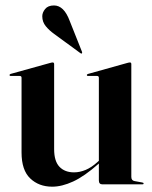

<svg xmlns="http://www.w3.org/2000/svg" viewBox="-20 -676 558 704"><path d="M59 -117V-391Q59 -397.5 52 -397.5H19.5Q15 -397.5 15 -401Q15 -403.5 19 -405L163 -445Q170 -447 173 -447Q178.5 -447 178.5 -441V-129Q178.5 -85 198 -64.5Q217.5 -44 251.5 -44Q272.5 -44 294 -53Q315.5 -62 337 -81.5L342.5 -86.5V-391Q342.5 -397.5 335.5 -397.5H303Q298.5 -397.5 298.5 -401Q298.5 -403.5 303 -405L446 -445Q453 -447 456.5 -447Q461.5 -447 461.5 -441V-27.5Q461.5 -14 473.5 -12L501 -7Q506.5 -6.5 506.5 -3Q506.5 0 502 0H355.5Q342.5 0 342.5 -14.5V-76.5L341.5 -75.5Q289.5 -29.5 248.2 -10.5Q207 8.5 171.5 8.5Q122.5 8.5 90.8 -21.8Q59 -52 59 -117ZM235.5 -599.5 280.5 -486.5Q282 -482 280.5 -480.5Q278.5 -478.5 275 -481L178 -552Q160.5 -564.5 147.8 -580Q135 -595.5 135 -616.5Q135 -630 145.5 -643Q156 -656 178 -656Q214.5 -656 235.5 -599.5Z"/></svg>

Font: Fraunces 144pt SemiBold
Style: Regular
Weight: 600
Version: Version 1.000;[0bf87f6ff]